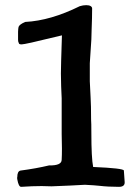

<svg xmlns="http://www.w3.org/2000/svg" viewBox="-20 -724 540 744"><path d="M314 -704Q325 -704 331 -700.5Q337 -697 337 -691Q337 -657 335 -607L334 -571L328 -479V-409L331 -348Q333 -316 333 -260Q334 -249 334 -211Q334 -111 341 -77Q460 -72 460 -63L463 -20Q465 0 441 0Q399 0 365 -4Q348 -6 309 -8Q261 -5 180 -2L141 -3Q106 -3 62 0Q52 0 47 -29Q47 -31 46.5 -33Q46 -35 47 -38Q47 -60 59 -63Q120 -71 170 -83Q219 -82 219 -105Q220 -121 220 -148Q220 -180 219 -205V-295Q220 -344 217 -389L216 -439L217 -490L220 -587L102 -559Q70 -552 64 -552Q53 -552 53 -557Q50 -562 50 -569Q49 -608 52 -620Q56 -630 78 -639Q176 -644 289 -700Q302 -704 314 -704Z"/></svg>

Font: Barrio
Style: Regular
Weight: 400
Designer: Pablo Cosgaya & Sergio Jimenez
Foundry: Pablo Cosgaya & Sergio Jimenez
Version: Version 1.005